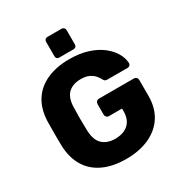

<svg xmlns="http://www.w3.org/2000/svg" viewBox="-206 -1045 1133 1202"><g transform="rotate(-30 360.0 -444.5)"><path d="M359 10Q264 10 195.5 -21.5Q127 -53 89.5 -113.5Q52 -174 48 -261Q47 -304 47 -352.5Q47 -401 48 -445Q52 -530 90 -589Q128 -648 197 -679Q266 -710 359 -710Q434 -710 492 -691.5Q550 -673 589.5 -642Q629 -611 650 -574Q671 -537 672 -501Q672 -492 665.5 -486Q659 -480 650 -480H504Q493 -480 487.5 -483.5Q482 -487 478 -494Q471 -509 457.5 -525.5Q444 -542 420.5 -554Q397 -566 359 -566Q303 -566 270 -536Q237 -506 234 -440Q231 -354 234 -266Q237 -196 271 -165Q305 -134 362 -134Q399 -134 428.5 -147Q458 -160 475 -187.5Q492 -215 492 -258V-277H398Q387 -277 380 -284.5Q373 -292 373 -303V-377Q373 -388 380 -395.5Q387 -403 398 -403H650Q661 -403 668 -395.5Q675 -388 675 -377V-263Q675 -177 636 -116Q597 -55 525.5 -22.5Q454 10 359 10ZM311 -750Q301 -750 295 -756Q289 -762 289 -773V-876Q289 -886 295 -892.5Q301 -899 311 -899H414Q424 -899 430.5 -892.5Q437 -886 437 -876V-773Q437 -762 430.5 -756Q424 -750 414 -750Z"/></g></svg>

Font: Rubik
Style: Bold
Weight: 700
Designer: Hubert and Fischer
Foundry: Hubert and Fischer
Version: Version 2.300;gftools[0.9.30]